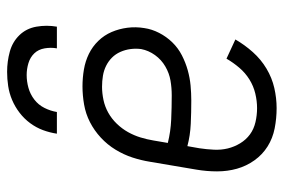

<svg xmlns="http://www.w3.org/2000/svg" viewBox="-149 -641 798 540"><g transform="rotate(-90 250.0 -371.0)"><path d="M216 8Q187 8 159 2.5Q131 -3 108 -17.5Q85 -32 69 -54.5Q53 -77 45.5 -103.5Q38 -130 38 -159.5Q38 -189 43 -218L65 -348Q69 -373 77 -397.5Q85 -422 99 -445Q113 -468 133 -486.5Q153 -505 176.5 -517Q200 -529 226 -533.5Q252 -538 277 -538Q301 -538 324.5 -534Q348 -530 368.5 -520Q389 -510 405 -493.5Q421 -477 430 -456Q439 -435 442 -411.5Q445 -388 441 -364Q438 -343 427.5 -322.5Q417 -302 401 -285.5Q385 -269 364.5 -258.5Q344 -248 322.5 -242Q301 -236 279.5 -234Q258 -232 237 -232Q204 -232 171.5 -233.5Q139 -235 109 -243L103 -209Q100 -189 99 -168.5Q98 -148 102.5 -129.5Q107 -111 117 -94.5Q127 -78 142 -67Q157 -56 176.5 -51.5Q196 -47 216 -47Q236 -47 257 -52Q278 -57 296.5 -68.5Q315 -80 329.5 -97Q344 -114 355 -133L409 -108Q394 -82 373.5 -59Q353 -36 327 -20.5Q301 -5 272.5 1.5Q244 8 216 8ZM252 -287Q273 -287 293.5 -290.5Q314 -294 333 -305Q352 -316 365 -334Q378 -352 382 -373Q384 -388 382 -403Q380 -418 374 -431.5Q368 -445 358 -455Q348 -465 335 -471.5Q322 -478 307 -480.5Q292 -483 276 -483Q258 -483 239 -479Q220 -475 203 -465.5Q186 -456 172 -441.5Q158 -427 148.5 -410Q139 -393 133.5 -375Q128 -357 125 -339L118 -298Q150 -290 184 -288.5Q218 -287 252 -287ZM144 -610Q147 -630 154 -649Q161 -668 173.5 -685Q186 -702 203 -715Q220 -728 239 -736Q258 -744 278 -747Q298 -750 318 -750Q347 -750 374.5 -742.5Q402 -735 421 -715.5Q440 -696 445 -667.5Q450 -639 445 -610H384Q387 -627 384 -644.5Q381 -662 370 -673.5Q359 -685 342.5 -690Q326 -695 309 -695Q291 -695 273 -690Q255 -685 240 -673.5Q225 -662 216.5 -645Q208 -628 205 -610Z"/></g></svg>

Font: Iosevka Slab Light
Style: Italic
Weight: 300
Italic angle: -9°
Monospace: yes
Designer: Belleve Invis
Foundry: Belleve Invis
Version: Version 11.1.1; ttfautohint (v1.8.3)